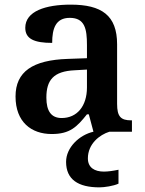

<svg xmlns="http://www.w3.org/2000/svg" viewBox="-20 -568 625 828"><path d="M265 130C265 206 317 240 409 240C430 240 470 234 491 224V164C467 169 446 172 428 172C388 172 359 155 359 115C359 52 410 13 452 0H549V-49H546C501 -49 485 -65 485 -120V-377C485 -502 418 -548 285 -548C177 -548 89 -520 89 -448C89 -400 128 -383 205 -383C205 -445 220 -491 281 -491C346 -491 355 -443 355 -374V-317L272 -314C121 -309 47 -259 47 -152C47 -42 115 10 203 10C282 10 312 -21 355 -75H363L383 0C322 14 265 68 265 130ZM246 -59C201 -59 180 -89 180 -147C180 -222 210 -261 303 -265L355 -268V-191C355 -110 312 -59 246 -59Z"/></svg>

Font: Noto Serif Semi
Style: Regular
Weight: 600
Designer: Monotype Design Team
Foundry: Monotype Imaging Inc.
Version: Version 1.002